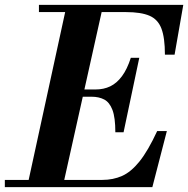

<svg xmlns="http://www.w3.org/2000/svg" viewBox="-33 -774 778 794"><path d="M79 0 243 -754H394L226 0ZM-13 0V-30H390Q435 -30 472 -46.5Q509 -63 544 -106.5Q579 -150 617 -232H657L597 0ZM444 -227Q444 -288 432 -319.5Q420 -351 398 -362.5Q376 -374 346 -374H259V-404H362Q396 -404 423 -417Q450 -430 471.5 -459Q493 -488 508 -535H543L478 -227ZM649 -548Q649 -618 634.5 -656Q620 -694 585 -709Q550 -724 488 -724H128V-754H725L689 -548Z"/></svg>

Font: Libre Bodoni
Style: Bold Italic
Weight: 700
Italic angle: -13°
Version: Version 2.005;gftools[0.9.23]